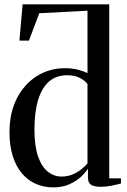

<svg xmlns="http://www.w3.org/2000/svg" viewBox="-20 -838 576 870"><path d="M221.5 11Q178 11 142 -5Q106 -21 79.2 -52.5Q52.5 -84 37.8 -130.8Q23 -177.5 23 -238.5Q23 -327 56.5 -392.2Q90 -457.5 147 -493.2Q204 -529 274.5 -529Q308 -529 335 -521.8Q362 -514.5 376.5 -506.5V-789.5L158 -778L111 -654H68L82.5 -818.5H475V-30H528V-6.5Q511.5 -2 485.8 3.2Q460 8.5 435.5 8.5Q408.5 8.5 393.5 -0.2Q378.5 -9 378.5 -34V-74Q369 -58 347.8 -37.8Q326.5 -17.5 294.8 -3.2Q263 11 221.5 11ZM258.5 -38Q287 -38 310 -48Q333 -58 350 -72Q367 -86 376.5 -97.5V-457Q367 -471.5 343.2 -484.2Q319.5 -497 284 -497Q236 -497 203.2 -469.5Q170.5 -442 153.5 -387.5Q136.5 -333 136 -252Q136 -176 152.5 -129Q169 -82 196.8 -60Q224.5 -38 258.5 -38Z"/></svg>

Font: Merriweather 120pt
Style: Regular
Weight: 400
Version: Version 2.100